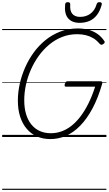

<svg xmlns="http://www.w3.org/2000/svg" viewBox="-20 -1266 1003 1774"><path d="M446 19Q376 19 321 -5.5Q266 -30 226.5 -76.5Q187 -123 166 -188.5Q145 -254 145 -336Q145 -411 162 -489Q179 -567 212 -642Q245 -717 292.5 -782Q340 -847 401.5 -896.5Q463 -946 537.5 -974.5Q612 -1003 699 -1003Q752 -1003 798 -990.5Q844 -978 880.5 -952.5Q917 -927 943 -888Q950 -879 946.5 -871.5Q943 -864 931 -857Q921 -851 914.5 -852.5Q908 -854 897 -865Q873 -894 842.5 -912.5Q812 -931 775 -940.5Q738 -950 693 -950Q619 -950 554 -924.5Q489 -899 434.5 -853.5Q380 -808 337.5 -749Q295 -690 265 -621.5Q235 -553 219.5 -481.5Q204 -410 204 -340Q204 -268 221 -211.5Q238 -155 270 -115.5Q302 -76 347.5 -55.5Q393 -35 450 -35Q500 -35 548 -52Q596 -69 639.5 -103Q683 -137 722.5 -188.5Q762 -240 796.5 -309Q831 -378 859 -465H590Q579 -465 577.5 -472.5Q576 -480 579 -491Q583 -504 588.5 -509.5Q594 -515 605 -515H908Q921 -515 924 -510Q927 -505 924 -492Q886 -360 834.5 -264Q783 -168 721.5 -105Q660 -42 590.5 -11.5Q521 19 446 19ZM716 -1055Q644 -1055 608.5 -1098Q573 -1141 582 -1226Q583 -1236 589 -1241Q595 -1246 607 -1246Q618 -1246 623.5 -1241Q629 -1236 629 -1226Q624 -1167 648 -1138.5Q672 -1110 720 -1110Q776 -1110 816 -1140Q856 -1170 872 -1225Q876 -1237 882 -1241.5Q888 -1246 899 -1246Q911 -1246 917 -1240.5Q923 -1235 920 -1224Q905 -1166 876 -1128Q847 -1090 806.5 -1072.5Q766 -1055 716 -1055ZM0 478H963V488H0ZM0 -20H963V0H0ZM0 -505H963V-500H0ZM0 -998H963V-988H0Z"/></svg>

Font: Playwrite AU SA Guides
Style: Regular
Weight: 400
Designer: Veronika Burian, José Scaglione
Foundry: TypeTogether
Version: Version 1.003